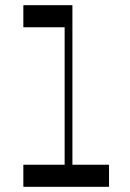

<svg xmlns="http://www.w3.org/2000/svg" viewBox="-20 -720 500 740"><path d="M229.1 -650.5H259.1V-64.8H229.1ZM400.2 -85.1V0H70V-85.1ZM259.1 -700V-614.9H70V-700Z"/></svg>

Font: Space Cowgirl
Style: Regular
Weight: 400
Designer: Valery Marier
Foundry: Valery Marier
Version: Version 1.000